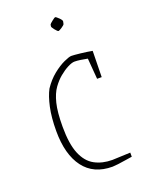

<svg xmlns="http://www.w3.org/2000/svg" viewBox="-122 -675 567 747"><g transform="rotate(-20 161.0 -301.5)"><path d="M213 10Q135 10 94.5 -44Q54 -98 54 -195Q54 -251 63 -292.5Q72 -334 86 -360Q106 -390 131 -410Q156 -430 178 -440Q200 -450 209 -450Q219 -450 246 -447Q273 -444 294 -440L292 -332H273L266 -418Q252 -421 237.5 -423Q223 -425 213 -425Q202 -425 184.5 -416Q167 -407 149 -392Q132 -378 116.5 -356.5Q101 -335 92 -299Q83 -263 83 -202Q83 -131 100 -90Q117 -49 148.5 -32Q180 -15 221 -15L296 -18V-1Q288 0 270.5 3Q253 6 236 8Q219 10 213 10ZM175 -592Q176 -595 187.5 -604Q199 -613 201 -613Q205 -613 216 -602Q227 -591 225 -586L223 -577Q222 -573 210.5 -565.5Q199 -558 196 -558Q192 -558 182.5 -570Q173 -582 174 -585Z"/></g></svg>

Font: Grenze Gotisch Thin
Style: Regular
Weight: 100
Designer: Renata Polastri
Foundry: Omnibus-Type
Version: Version 1.001